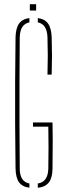

<svg xmlns="http://www.w3.org/2000/svg" viewBox="-20 -890 312 914"><path d="M120 3.5Q85.5 -1 70.2 -22.8Q55 -44.5 54 -88Q52.5 -199.5 52 -299.8Q51.5 -400 52 -500.2Q52.5 -600.5 54 -712Q55 -755.5 70.5 -777.5Q86 -799.5 120 -804V-783.5Q75.5 -775 74 -712Q73 -600.5 72.8 -500.2Q72.5 -400 72.8 -299.8Q73 -199.5 74 -88Q74 -25 120 -16.5ZM206 -535Q207.5 -582.5 207.5 -623.8Q207.5 -665 206 -712Q204 -775 160 -783.5V-804Q193.5 -799.5 209 -777.5Q224.5 -755.5 226 -712Q227.5 -665 227.5 -623.8Q227.5 -582.5 226 -535ZM160 4V-16.5Q208.5 -23.5 210 -88Q211 -141.5 211 -187.8Q211 -234 210 -287H137V-307H230Q231 -272.5 231 -222Q231 -171.5 230 -88Q229.5 -44 213 -22Q196.5 0 160 4ZM122 -840V-870H152V-840Z"/></svg>

Font: Big Shoulders Stencil Display Thin
Style: Regular
Weight: 100
Designer: Patric King
Foundry: XO Type Co
Version: Version 1.000